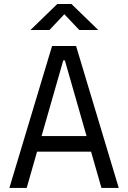

<svg xmlns="http://www.w3.org/2000/svg" viewBox="-20 -918 626 938"><path d="M25.9 0 234.4 -693.4H351.6L560.1 0H475.6L424.8 -177.2H161.1L110.4 0ZM183.1 -253.4H402.8L296.9 -623H289.1ZM128.9 -771.5 259.8 -898.4H329.1L460 -771.5H367.2L294.4 -848.6L221.7 -771.5Z"/></svg>

Font: Cascadia Code PL SemiLight
Style: Regular
Weight: 350
Monospace: yes
Designer: Aaron Bell
Foundry: Saja Typeworks
Version: Version 2404.023; ttfautohint (v1.8.4)